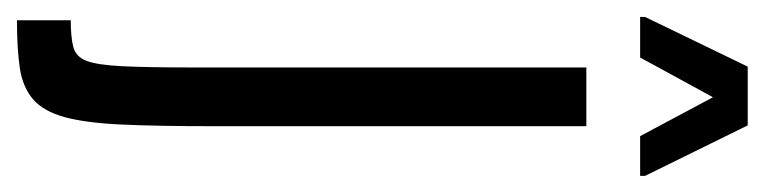

<svg xmlns="http://www.w3.org/2000/svg" viewBox="-368 -558 923 232"><g transform="rotate(90 94.0 -441.5)"><path d="M2 0V-65Q22 -65 34 -68Q46 -71 51 -84Q56 -97 57.5 -127Q59 -157 59 -210V-688H130V-237Q130 -170 128 -126.5Q126 -83 119 -57.5Q112 -32 97.5 -19.5Q83 -7 60 -3.5Q37 0 2 0ZM-2 -753V-759L58 -883H129L190 -759V-753H142L95 -841L47 -753Z"/></g></svg>

Font: Saira UltraCondensed Medium
Style: Regular
Weight: 500
Width: 1
Designer: Hector Gatti with collaboration of the Omnibus-Type team
Foundry: Omnibus-Type
Version: Version 1.101